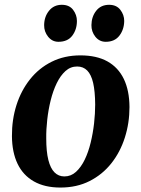

<svg xmlns="http://www.w3.org/2000/svg" viewBox="-20 -788 604 820"><path d="M323.5 -551.5Q392.5 -551.5 438.8 -525.8Q485 -500 508.8 -450.8Q532.5 -401.5 533 -331Q533 -262.5 513.2 -200.5Q493.5 -138.5 455.5 -90.5Q417.5 -42.5 362.8 -14.8Q308 13 238 13Q171 13 124.8 -13.2Q78.5 -39.5 55 -88.5Q31.5 -137.5 31 -206.5Q30.5 -276.5 50.2 -338.8Q70 -401 108 -449Q146 -497 200.5 -524.2Q255 -551.5 323.5 -551.5ZM309.5 -504Q281 -504 259.5 -484.5Q238 -465 222.2 -432.5Q206.5 -400 196.5 -359.8Q186.5 -319.5 181.8 -277.2Q177 -235 177.5 -197Q177.5 -140.5 186.5 -104.8Q195.5 -69 212.8 -51.8Q230 -34.5 255 -34.5Q283 -34.5 304.5 -54Q326 -73.5 341.8 -106Q357.5 -138.5 367.2 -178.8Q377 -219 381.8 -261.2Q386.5 -303.5 386.5 -342Q386 -398.5 377.8 -434Q369.5 -469.5 352.5 -486.8Q335.5 -504 309.5 -504ZM229.5 -609.5Q203 -609.5 185.5 -631.2Q168 -653 168.5 -681Q169 -717 189.5 -742.2Q210 -767.5 244 -767.5Q276 -767.5 292.2 -746Q308.5 -724.5 308.5 -698.5Q308.5 -662 288.8 -635.8Q269 -609.5 229.5 -609.5ZM431.5 -609.5Q404.5 -609.5 387.2 -631.2Q370 -653 370.5 -681Q371 -717 391 -742.2Q411 -767.5 446 -767.5Q477.5 -767.5 494 -746Q510.5 -724.5 510.5 -698.5Q510 -662 490 -635.8Q470 -609.5 431.5 -609.5Z"/></svg>

Font: Merriweather 60pt
Style: Bold Italic
Weight: 700
Italic angle: -7.8°
Version: Version 2.101